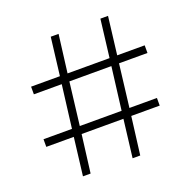

<svg xmlns="http://www.w3.org/2000/svg" viewBox="-125 -823 939 945"><g transform="rotate(-20 345.0 -350.0)"><path d="M469 -462H249L222 -238H441ZM63 -462V-502H214L238 -700H279L254 -502H474L498 -700H538L514 -502H658V-462H509L482 -238H626V-198H477L452 0H412L436 -198H217L192 0H152L176 -198H32V-238H181L209 -462Z"/></g></svg>

Font: Montserrat Z Light
Style: Regular
Weight: 300
Designer: Julieta Ulanovsky
Foundry: Julieta Ulanovsky
Version: Version 8.000